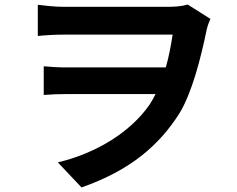

<svg xmlns="http://www.w3.org/2000/svg" viewBox="-20 -763 1040 843"><path d="M804 -743C778 -735 745 -733 713 -733H260C217 -733 173 -739 146 -742V-605C173 -608 219 -611 261 -611H738C730 -560 721 -512 708 -467H269C238 -467 202 -469 172 -472V-346C208 -349 238 -350 274 -350H663C655 -334 646 -318 637 -304C554 -184 405 -91 234 -50L338 60C554 -16 678 -125 767 -264C823 -355 862 -509 888 -635C892 -652 898 -667 904 -680Z"/></svg>

Font: Noto Sans Mono CJK JP Bold
Style: Regular
Weight: 700
Designer: Ryoko NISHIZUKA (kana & ideographs); Paul D. Hunt (Latin, Greek & Cyrillic); Wenlong ZHANG (bopomofo); Sandoll Communica
Foundry: Adobe Systems Incorporated
Version: Version 1.004;PS 1.004;hotconv 1.0.82;makeotf.lib2.5.63406